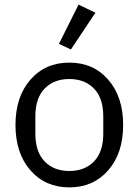

<svg xmlns="http://www.w3.org/2000/svg" viewBox="-20 -799 600 831"><path d="M393 -744 287 -585 235 -609 320 -779ZM448.5 -62Q384 12 280 12Q176 12 111.5 -62Q47 -136 47 -258Q47 -380 111.5 -454Q176 -528 280 -528Q384 -528 448.5 -454Q513 -380 513 -258Q513 -136 448.5 -62ZM427 -221V-295Q427 -374 387 -415.5Q347 -457 280 -457Q213 -457 173 -415.5Q133 -374 133 -295V-221Q133 -142 173 -100.5Q213 -59 280 -59Q347 -59 387 -100.5Q427 -142 427 -221Z"/></svg>

Font: Aneliza
Style: Regular
Weight: 400
Designer: Mike Abbink, Paul van der Laan, Pieter van Rosmalen
Foundry: Bold Monday
Version: Version 3.0